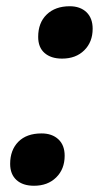

<svg xmlns="http://www.w3.org/2000/svg" viewBox="-20 -576 325 609"><path d="M12.2 -56.2C12.2 -34.3 18.9 -17.3 32.2 -5.1C45.6 7.1 64.1 13.2 87.9 13.2C116.9 13.2 140.3 4.4 158.2 -13.2C176.1 -30.8 185.1 -53.7 185.1 -82C185.1 -104.5 178.4 -121.9 165 -134.3C151.7 -146.6 134 -152.8 111.8 -152.8C80.2 -152.8 55.7 -144 38.3 -126.5C20.9 -108.9 12.2 -85.4 12.2 -56.2ZM101.1 -459C101.1 -436.8 107.8 -419.8 121.3 -408C134.8 -396.1 153.3 -390.1 176.8 -390.1C206.1 -390.1 229.6 -398.9 247.3 -416.5C265.1 -434.1 273.9 -456.9 273.9 -484.9C273.9 -507.3 267.3 -524.8 254.2 -537.4C241 -549.9 223.3 -556.2 201.2 -556.2C170.6 -556.2 146.2 -547.4 128.2 -530C110.1 -512.6 101.1 -488.9 101.1 -459Z"/></svg>

Font: OpenSans
Style: Bold Italic
Weight: 700
Italic angle: -12°
Foundry: Ascender Corporation
Version: Version 1.10; ttfautohint (v1.2) -l 8 -r 50 -G 200 -x 14 -D 